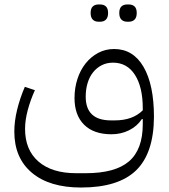

<svg xmlns="http://www.w3.org/2000/svg" viewBox="-20 -598 755 858"><path d="M342 240Q201 240 122.5 174Q44 108 44 -10Q44 -56 56.5 -107.5Q69 -159 91 -210L136 -195Q116 -151 104 -106Q92 -61 92 -22Q92 72 152 124Q212 176 320 176H363Q495 176 556.5 123Q618 70 618 -43V-66H614Q593 -34 557 -16Q521 2 478 2Q399 2 356 -40.5Q313 -83 313 -160Q313 -205 326 -245Q339 -285 362.5 -314.5Q386 -344 418.5 -361.5Q451 -379 490 -379Q575 -379 621.5 -299Q668 -219 668 -75Q667 87 588 163.5Q509 240 342 240ZM493 -60Q573 -60 618 -105V-114Q618 -209 583 -263.5Q548 -318 485 -318Q457 -318 434.5 -306.5Q412 -295 396 -275Q380 -255 371.5 -227Q363 -199 363 -166Q363 -60 476 -60ZM548 -501Q532 -501 522.5 -510.5Q513 -520 513 -540Q513 -560 522.5 -569Q532 -578 548 -578H556Q572 -578 581.5 -569Q591 -560 591 -540Q591 -520 581.5 -510.5Q572 -501 556 -501ZM420 -501Q404 -501 394.5 -510.5Q385 -520 385 -540Q385 -560 394.5 -569Q404 -578 420 -578H428Q444 -578 453.5 -569Q463 -560 463 -540Q463 -520 453.5 -510.5Q444 -501 428 -501Z"/></svg>

Font: IBM Plex Sans Arabic Light
Style: Regular
Weight: 300
Designer: Mike Abbink, Paul van der Laan, Pieter van Rosmalen, Wael Morcos, Khajak Apelian
Foundry: Bold Monday
Version: Version 1.2